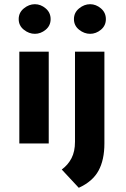

<svg xmlns="http://www.w3.org/2000/svg" viewBox="-20 -683 600 914"><path d="M72 -437H212V0H72ZM69 -592Q69 -623 93.5 -643Q118 -663 146 -663Q174 -663 197.5 -643Q221 -623 221 -592Q221 -561 197.5 -541.5Q174 -522 146 -522Q118 -522 93.5 -541.5Q69 -561 69 -592ZM355 211 274 124Q304 102 320.5 70Q337 38 337 -8V-437H477V0Q477 78 449 129.5Q421 181 355 211ZM332 -592Q332 -623 356.5 -643Q381 -663 409 -663Q437 -663 460.5 -643Q484 -623 484 -592Q484 -561 460.5 -541.5Q437 -522 409 -522Q381 -522 356.5 -541.5Q332 -561 332 -592Z"/></svg>

Font: Synthetic
Style: Bold
Weight: 700
Designer: Santiago Orozco
Foundry: Typemade
Version: Version 2.000; ttfautohint (v1.8.4.7-5d5b)